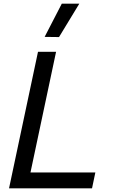

<svg xmlns="http://www.w3.org/2000/svg" viewBox="-20 -1021 645 1041"><path d="M479 0H105L123 -86H497ZM127 0H29L186 -740H284ZM410 -1001 300 -820 222 -821 315 -1001Z"/></svg>

Font: Be Vietnam Pro Variable Thin
Style: Italic
Weight: 100
Italic angle: -12°
Designer: Lam Bao, Tony Le, Vietanh Nguyen
Foundry: Yellow Type Foundry
Version: Version 1.002